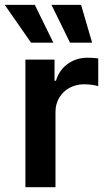

<svg xmlns="http://www.w3.org/2000/svg" viewBox="-46 -778 443 798"><path d="M59.6 -530.3H180.7V-442.4H186.5Q200.2 -487.3 235.8 -512.7Q271.5 -538.1 317.4 -538.1Q344.7 -538.1 362.3 -535.2V-419.9Q354 -422.9 336.9 -425.3Q319.8 -427.7 304.7 -427.7Q270.5 -427.7 243.2 -413.1Q215.8 -398.4 200.2 -372.1Q184.6 -345.7 184.6 -312.5V0H59.6ZM-26.4 -757.8H98.6L175.8 -600.6H83ZM168 -757.8H291L336.9 -600.6H245.1Z"/></svg>

Font: Pretendard GOV SemiBold
Style: Regular
Weight: 600
Designer: Base glyphs from Inter by Rasmus Andersson; Hangeul glyphs from Noto Sans CJK(Source Han Sans) by Jang Soo-young and Kan
Foundry: Kil Hyung-jin
Version: Version 1.309